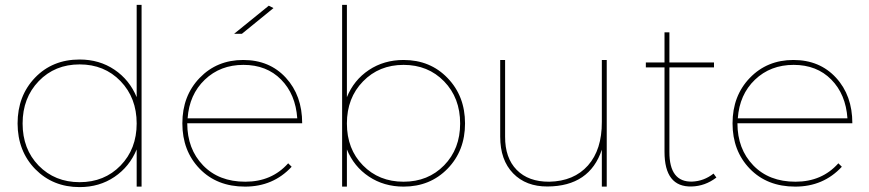

<svg xmlns="http://www.w3.org/2000/svg" viewBox="-20 -762 3548 784"><path d="M538.1 -257.8Q538.1 -362.3 472.2 -430.7Q406.2 -499 305.2 -499Q204.1 -499 138.2 -430.7Q72.3 -362.3 72.3 -257.8Q72.3 -153.3 137.7 -85.9Q204.1 -18.1 305.2 -18.1Q406.2 -18.1 472.2 -85.9Q538.1 -153.8 538.1 -257.8ZM558.1 -742.2V0H538.1V-151.9Q508.8 -81.1 447.3 -39.6Q385.7 2 305.2 2Q196.3 2 124 -71.3Q52.2 -145 51.8 -257.8Q51.8 -370.6 123 -444.8Q194.3 -519 305.2 -519Q385.7 -519 447.3 -477.5Q508.8 -436 538.1 -365.2V-742.2Z M746.1 -278.8H1193.8Q1187 -377 1127.9 -437Q1068.8 -497.1 974.1 -497.1Q879.4 -497.1 816.2 -436.5Q752.9 -376 746.1 -278.8ZM1156.7 -95.2 1170.9 -81.1Q1095.7 0 980.7 0Q865.7 0 795.2 -73Q724.6 -146 724.6 -258.3Q724.6 -370.6 795.2 -443.8Q865.7 -517.1 973.1 -517.1Q1080.6 -517.1 1147.2 -444.6Q1213.9 -372.1 1213.9 -258.8H744.6Q744.6 -153.8 809.1 -86.9Q873.5 -20 981.7 -20Q1089.8 -20 1156.7 -95.2ZM967.8 -624H936L1077.6 -738.8L1096.7 -729Z M1627.9 -20Q1728 -20 1793.5 -86.9Q1858.9 -153.8 1858.9 -257.8Q1858.9 -362.3 1793.5 -429.7Q1728 -497.1 1627.9 -497.1Q1527.8 -497.1 1462.4 -429.7Q1396.5 -362.3 1396.5 -257.8Q1396.5 -153.3 1461.9 -86.9Q1527.3 -20 1627.9 -20ZM1627.9 -517.1Q1736.8 -517.1 1807.6 -443.4Q1878.9 -369.6 1878.9 -257.8Q1878.9 -146.5 1807.6 -73.2Q1736.3 0 1627.9 0Q1547.9 0 1486.3 -41Q1424.8 -82 1396.5 -151.9V0H1377V-742.2H1396.5V-365.2Q1424.8 -435.1 1486.3 -476.1Q1547.9 -517.1 1627.9 -517.1Z M2457.5 -517.1V0H2437.5V-150.9Q2387.7 -1.5 2215.8 -0.5Q2127.9 0 2075.2 -54.2Q2022.5 -108.4 2022.5 -204.1V-517.1H2042.5V-204.1Q2042 -117.2 2089.8 -68.4Q2137.7 -19.5 2222.7 -20Q2323.7 -22 2380.9 -86.4Q2438 -150.9 2437.5 -264.2V-517.1Z M2713.4 -142.1Q2712.9 -17.6 2806.6 -20.5Q2854.5 -22.5 2893.6 -53.2L2905.3 -37.1Q2859.4 -2 2804.2 -0.5Q2693.4 2.4 2693.4 -142.1V-486.8H2617.2V-506.8H2693.4V-629.9H2713.4V-506.8H2895.5V-486.8H2713.4Z M2992.7 -278.8H3440.4Q3433.6 -377 3374.5 -437Q3315.4 -497.1 3220.7 -497.1Q3126 -497.1 3062.7 -436.5Q2999.5 -376 2992.7 -278.8ZM3403.3 -95.2 3417.5 -81.1Q3342.3 0 3227.3 0Q3112.3 0 3041.7 -73Q2971.2 -146 2971.2 -258.3Q2971.2 -370.6 3041.7 -443.8Q3112.3 -517.1 3219.7 -517.1Q3327.1 -517.1 3393.8 -444.6Q3460.4 -372.1 3460.4 -258.8H2991.2Q2991.2 -153.8 3055.7 -86.9Q3120.1 -20 3228.3 -20Q3336.4 -20 3403.3 -95.2Z"/></svg>

Font: Montserrat-Hairline
Style: Regular
Weight: 250
Designer: Julieta Ulanovsky
Foundry: Julieta Ulanovsky
Version: Version 1.000;PS 002.000;hotconv 1.0.70;makeotf.lib2.5.58329